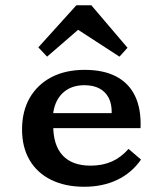

<svg xmlns="http://www.w3.org/2000/svg" viewBox="-20 -691 616 722"><path d="M296.6 11.3Q225.4 11.3 172.6 -14.6Q119.9 -40.4 91.4 -88.9Q62.9 -137.3 62.9 -204.3Q62.9 -272.4 91.6 -322.6Q120.4 -372.8 173.2 -400.6Q226 -428.3 298.3 -428.3Q369.4 -428.3 417.1 -403.3Q464.8 -378.3 488.1 -329.5Q511.4 -280.8 508.5 -209.2H140.6L138.9 -265.6H400Q400.8 -299.8 388.8 -322.9Q376.9 -346.1 353.9 -358.3Q330.9 -370.6 297.2 -370.6Q245.9 -370.6 214.5 -339.9Q183.1 -309.1 178.8 -254.1L182.1 -249.5Q181.3 -243.4 180.7 -236.1Q180.1 -228.8 180.1 -219.2Q180.1 -144.5 215.9 -106.3Q251.7 -68.1 320.3 -68.1Q365.2 -68.1 400.1 -83.4Q434.9 -98.8 463.4 -131L510.2 -90.9Q475.4 -40.8 421.1 -14.8Q366.7 11.3 296.6 11.3ZM157.1 -478 124.1 -512.9 267.1 -671.1H323.5L459.5 -511.4L429.3 -478L243.9 -598.3L308.8 -609.3Z"/></svg>

Font: Playfair 5pt SemiExpanded Light
Style: Regular
Weight: 300
Width: 6
Designer: Claus Eggers Sørensen
Foundry: Claus Eggers Sørensen
Version: Version 2.203